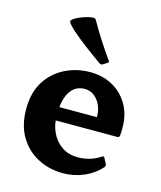

<svg xmlns="http://www.w3.org/2000/svg" viewBox="-117 -860 800 957"><g transform="rotate(15 283.0 -382.0)"><path d="M297.8 12.7Q228.7 12.7 169.7 -17.5Q110.7 -47.7 75.1 -106.4Q39.5 -165.1 39.5 -250.2Q39.5 -335.1 76 -392.7Q112.6 -450.2 172.5 -479.8Q232.5 -509.4 302 -509.4Q366.2 -509.4 417.1 -481.4Q468 -453.4 497.8 -402.4Q527.6 -351.3 527.6 -282.2Q527.6 -273.5 527.3 -263.4Q527 -253.3 526 -241.8Q523.6 -232.2 514.6 -232.2H182.4V-301.1H417.3L390.8 -285.6Q390.8 -290.6 390.8 -294.2Q390.8 -297.8 390.8 -301.8Q390.8 -335.8 378.5 -362.8Q366.2 -389.8 344.9 -405.7Q323.6 -421.6 296.7 -421.6Q247.7 -421.6 221.2 -380.3Q194.7 -339 194.7 -259.9Q194.7 -209.9 213.7 -169.8Q232.8 -129.6 267.6 -106.3Q302.3 -83.1 348.6 -83.1Q414.9 -83.1 466.4 -118.3Q475.2 -123.7 479 -115.1L493.9 -87.4Q497.7 -79.9 492.3 -70.9Q457.8 -31.6 406.7 -9.4Q355.7 12.7 297.8 12.7ZM350.3 -562.7Q341.9 -557.7 334.7 -563.1Q287.3 -596.7 245.2 -628.3Q203.2 -660 168.2 -691.3Q149.6 -709.2 142.8 -718.3Q136.1 -727.4 139.8 -733.2Q143.4 -739 156.1 -746.9Q176.3 -758 199.9 -766.1Q223.5 -774.1 245.3 -775.5Q254.9 -775.9 260.3 -767.3Q285.1 -722.6 313.9 -678.1Q342.6 -633.7 374.3 -589.1Q380.7 -581.6 372.3 -576.6Z"/></g></svg>

Font: Hahmlet
Style: Regular
Weight: 400
Designer: Minjoo Ham & Mark Frömberg
Foundry: hypertype
Version: Version 1.002